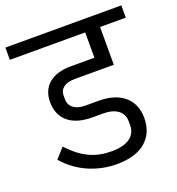

<svg xmlns="http://www.w3.org/2000/svg" viewBox="-146 -801 830 898"><g transform="rotate(-20 268.5 -352.5)"><path d="M285 -7C417 -7 478 -74 478 -167C478 -260 413 -315 306 -315H239C186 -315 159 -340 159 -376V-394C159 -425 181 -449 236 -449H429V-637H557V-698H-20V-637H355V-511H237C140 -511 89 -462 89 -387C89 -299 150 -252 250 -252H305C367 -252 404 -224 404 -177V-157C404 -107 366 -72 283 -72C202 -72 142 -98 73 -171L29 -122C97 -42 194 -7 285 -7Z"/></g></svg>

Font: IBM Plex Devanagari
Style: Regular
Weight: 400
Designer: Mike Abbink, Paul van der Laan, Pieter van Rosmalen, Erin McLaughlin
Foundry: Bold Monday
Version: Version 1.0